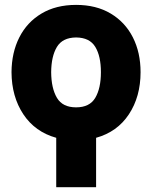

<svg xmlns="http://www.w3.org/2000/svg" viewBox="-20 -573 628 797"><path d="M378.9 -1V204.1H213.4V-1Q125.5 -25.4 76.9 -98.6Q28.3 -171.9 27.8 -273.4Q28.3 -355 60.3 -418Q92.3 -481 152.3 -516.8Q212.4 -552.7 295.9 -552.7Q379.4 -552.7 439.5 -516.8Q499.5 -481 531.5 -418Q563.5 -355 563.5 -273.4Q563.5 -171.9 515.1 -98.6Q466.8 -25.4 378.9 -1ZM295.9 -127.4Q352.1 -127.4 375.5 -167Q398.9 -206.5 398.9 -273.4Q398.9 -339.8 375.5 -378.4Q352.1 -417 295.9 -417.5Q239.7 -417 216.3 -378.2Q192.9 -339.4 192.4 -273.4Q192.9 -206.5 216.3 -167Q239.7 -127.4 295.9 -127.4Z"/></svg>

Font: Inter Display Extra Bold
Style: Regular
Weight: 800
Designer: Rasmus Andersson
Foundry: rsms
Version: Version 4.000;git-4fc901f